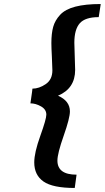

<svg xmlns="http://www.w3.org/2000/svg" viewBox="-20 -768 520 953"><path d="M131 -255 139 -311 141 -328Q174 -328 207 -350.5Q240 -373 240 -419Q240 -438 237.5 -485.5Q235 -533 235 -554Q235 -602 244 -634.5Q253 -667 278.5 -694.5Q304 -722 354 -735Q404 -748 480 -748L470 -683Q403 -683 376 -652.5Q349 -622 349 -556Q349 -536 351 -488Q353 -440 353 -421Q353 -329 268 -293Q327 -267 327 -215Q327 -182 296 -94Q265 -6 265 29Q265 99 360 99L351 165Q242 165 196 133Q150 101 150 38Q150 -10 180 -93.5Q210 -177 210 -199Q210 -225 183.5 -240Q157 -255 131 -255Z"/></svg>

Font: Arsenal
Style: Bold Italic
Weight: 700
Italic angle: -9°
Designer: Andrij Shevchenko
Foundry: Stairsfor.com
Version: Version 1.000